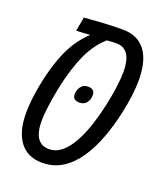

<svg xmlns="http://www.w3.org/2000/svg" viewBox="-123 -723 698 816"><g transform="rotate(20 226.0 -315.5)"><path d="M163.1 9.8Q128.9 9.8 103.5 -2.2Q78.1 -14.2 61 -37.1Q43.9 -60.1 35.4 -92.5Q26.9 -125 26.9 -166.5Q26.9 -209.5 35.2 -262.9Q43.5 -316.4 58.1 -368.9Q72.8 -421.4 90.8 -460.4Q105 -491.2 125.2 -519.8Q145.5 -548.3 169.9 -570.8Q162.1 -570.3 154.3 -569.8Q146.5 -569.3 138.7 -568.8Q130.9 -568.4 123 -567.9Q115.2 -567.4 107.4 -567.4L119.1 -630.9Q153.8 -633.8 184.3 -635.7Q214.8 -637.7 241.7 -638.7Q268.6 -639.6 292 -639.6Q326.2 -639.6 352.1 -627.9Q377.9 -616.2 395 -593.5Q412.1 -570.8 420.9 -537.6Q429.7 -504.4 429.7 -460.9Q429.7 -426.8 424.8 -388.7Q419.9 -350.6 410.6 -307.1Q397 -245.1 376 -188.2Q355 -131.3 325 -86.7Q294.9 -42 254.6 -16.1Q214.4 9.8 163.1 9.8ZM170.4 -54.7Q195.8 -54.7 216.6 -68.4Q237.3 -82 253.7 -104Q270 -126 282.2 -151.4Q298.3 -183.1 312 -226.3Q325.7 -269.5 335.7 -315.7Q345.7 -361.8 351.1 -403.1Q356.4 -444.3 356.4 -472.7Q356.4 -494.1 352.1 -516.1Q347.7 -538.1 335.9 -553.2Q328.1 -563 316.7 -569.1Q305.2 -575.2 288.6 -575.2Q280.3 -575.2 272.9 -575Q265.6 -574.7 258.5 -574.2Q251.5 -573.7 244.1 -573.2Q197.8 -532.2 169.9 -470.5Q142.1 -408.7 123 -322.8Q112.8 -273.9 106.7 -230.5Q100.6 -187 100.6 -155.8Q100.6 -106.4 117.9 -80.6Q135.3 -54.7 170.4 -54.7ZM224.1 -284.7Q209 -284.7 201.4 -291.5Q193.8 -298.3 193.8 -311.5Q193.8 -331.1 205.1 -346.2Q216.3 -361.3 236.8 -361.3Q252 -361.3 259.8 -354.2Q267.6 -347.2 267.6 -333Q267.6 -313 256.3 -298.8Q245.1 -284.7 224.1 -284.7Z"/></g></svg>

Font: Open Sans Condensed
Style: Italic
Weight: 400
Width: 3
Italic angle: -12°
Designer: Monotype Design Team
Foundry: Monotype Imaging Inc.
Version: Version 3.000